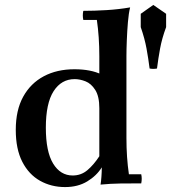

<svg xmlns="http://www.w3.org/2000/svg" viewBox="-20 -744 694 779"><path d="M388 5Q390 -7 391.5 -27Q393 -47 393 -65L383 -110V-516Q383 -595 373 -663H318Q314 -682 318 -700Q363 -700 412.5 -703Q462 -706 508 -714Q502 -690 499 -654Q496 -618 494.5 -580.5Q493 -543 493 -516V-184Q493 -105 503 -37H553Q557 -19 553 0Q508 0 468.5 0.5Q429 1 388 5ZM244 15Q188 15 142.5 -10.5Q97 -36 70.5 -87.5Q44 -139 44 -217Q44 -297 74 -351.5Q104 -406 157.5 -434.5Q211 -463 282 -463Q349 -463 392.5 -441.5Q436 -420 469 -386L383 -305Q383 -353 366.5 -379Q350 -405 327 -414Q304 -423 283 -423Q229 -423 197.5 -374Q166 -325 166 -226Q166 -129 195.5 -80.5Q225 -32 275 -32Q309 -32 334.5 -53.5Q360 -75 383 -110L393 -65Q372 -31 334 -8Q296 15 244 15ZM551 -688 602 -724 654 -688V-634Q637 -588 629.5 -547Q622 -506 617 -466Q602 -463 587 -466Q582 -506 574.5 -547Q567 -588 551 -634Z"/></svg>

Font: Poltawski Nowy Medium
Style: Regular
Weight: 500
Version: Version 1.001;gftools[0.9.25]